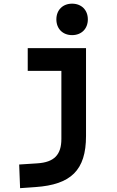

<svg xmlns="http://www.w3.org/2000/svg" viewBox="-20 -776 626 1031"><path d="M87.9 234.4 170.9 228.5C360.4 215.3 441.9 138.7 441.9 -45.9V-517.6H128.9V-395.5H309.6V-30.3C309.6 55.2 271 95.2 180.7 101.1L83 107.4ZM367.2 -587.4C417.5 -587.4 451.7 -621.6 451.7 -671.9C451.7 -722.2 417.5 -756.3 367.2 -756.3C316.9 -756.3 282.7 -722.2 282.7 -671.9C282.7 -621.6 316.9 -587.4 367.2 -587.4Z"/></svg>

Font: CaskaydiaCove Nerd Font
Style: Bold
Weight: 700
Designer: Aaron Bell
Foundry: Saja Typeworks
Version: Version 2111.1;Nerd Fonts 2.3.0